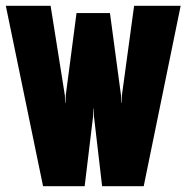

<svg xmlns="http://www.w3.org/2000/svg" viewBox="-20 -640 641 660"><path d="M128 0 0 -620H154L203 -312L204 -286H205L206 -312L243 -595H358L396 -312L397 -286H398L399 -312L441 -620H601L474 0H331L303 -240L302 -267H301L300 -240L271 0Z"/></svg>

Font: Smooch Sans Thin Black
Style: Regular
Weight: 900
Version: Version 1.010